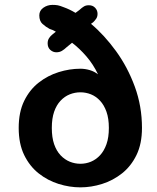

<svg xmlns="http://www.w3.org/2000/svg" viewBox="-20 -776 659 806"><path d="M317.5 10.5Q272 10.5 226.2 -3.8Q180.5 -18 142.5 -48Q104.5 -78 81.5 -125.2Q58.5 -172.5 58.5 -239Q58.5 -305.5 81.5 -352.5Q104.5 -399.5 142.5 -429.2Q180.5 -459 226.2 -473.2Q272 -487.5 317.5 -487.5Q337 -487.5 356.5 -481.8Q376 -476 391.5 -464Q371.5 -506 342.5 -539.5Q313.5 -573 282.5 -596.5L260.5 -578.5Q249.5 -568 239.5 -562.2Q229.5 -556.5 216.5 -556.5Q202.5 -556.5 191.2 -566.5Q180 -576.5 180 -594Q180 -607 186.2 -616.2Q192.5 -625.5 198.5 -630L214.5 -643Q207.5 -647 201 -650Q194.5 -653 188.5 -654.5Q172.5 -663 158.8 -675.2Q145 -687.5 145 -711.5Q145 -731.5 162 -743.5Q179 -755.5 200.5 -755.5Q213 -755.5 222.5 -753.8Q232 -752 248 -745.5Q272 -737 297 -722L312.5 -733.5Q324.5 -744.5 332.8 -749.2Q341 -754 353 -754Q369.5 -754 379.5 -743.2Q389.5 -732.5 389.5 -718Q389.5 -706 383.8 -697.5Q378 -689 371 -682.5L362 -676Q418 -629 467 -561.5Q516 -494 546 -412Q576 -330 576 -239Q576 -172.5 553 -125.2Q530 -78 492 -48Q454 -18 408.5 -3.8Q363 10.5 317.5 10.5ZM197.5 -239Q197.5 -199 207.2 -170.8Q217 -142.5 234.2 -124.2Q251.5 -106 273 -97.2Q294.5 -88.5 317.5 -88.5Q340.5 -88.5 361.8 -97.2Q383 -106 400 -124.2Q417 -142.5 427 -170.8Q437 -199 437 -239Q437 -278.5 427 -306.8Q417 -335 400 -353.2Q383 -371.5 361.8 -380Q340.5 -388.5 317.5 -388.5Q294.5 -388.5 273 -380Q251.5 -371.5 234.2 -353.2Q217 -335 207.2 -306.8Q197.5 -278.5 197.5 -239Z"/></svg>

Font: Sono Monospace SemiBold
Style: Regular
Weight: 600
Designer: Tyler Finck
Foundry: Tyler Finck
Version: Version 2.112